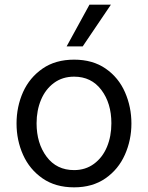

<svg xmlns="http://www.w3.org/2000/svg" viewBox="-20 -797 635 824"><path d="M79 -402Q107 -464 162.5 -502.5Q218 -541 298 -541Q378 -541 433.5 -502.5Q489 -464 516.5 -401Q544 -338 544 -267Q544 -196 516 -133Q488 -70 432.5 -31.5Q377 7 298 7Q218 7 162.5 -31.5Q107 -70 79 -132.5Q51 -195 51 -267Q51 -339 79 -402ZM137 -268Q137 -182 180 -124.5Q223 -67 298 -67Q347 -67 383.5 -94Q420 -121 439 -166.5Q458 -212 458 -268Q458 -354 415 -411Q372 -468 298 -468Q248 -468 211.5 -441Q175 -414 156 -368.5Q137 -323 137 -268ZM266 -598 364 -777H456L335 -598Z"/></svg>

Font: Lopes Sans
Style: Regular
Weight: 400
Designer: Gabriel Lam, Diego Maldonado
Foundry: TypeRant, Foresti Design
Version: Version 4.000